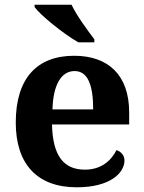

<svg xmlns="http://www.w3.org/2000/svg" viewBox="-20 -786 612 816"><path d="M313 -606H381V-619C352 -657 305 -721 284 -766H127V-756C152 -721 250 -642 313 -606ZM306 10C450 10 509 -52 509 -104C509 -126 494 -142 475 -148C452 -102 409 -65 341 -65C251 -65 204 -123 201 -257H529V-308C529 -467 440 -549 295 -549C137 -549 47 -453 47 -265C47 -91 136 10 306 10ZM376 -321H203C206 -427 241 -484 297 -484C354 -484 376 -423 376 -321Z"/></svg>

Font: Noto Serif Lao
Style: Bold
Weight: 700
Designer: Monotype Design Team
Foundry: Monotype Imaging Inc.
Version: Version 2.003